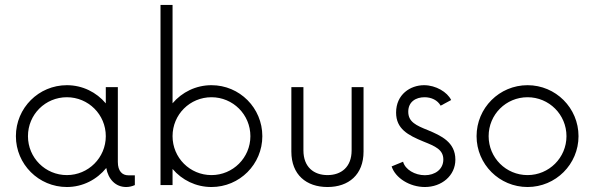

<svg xmlns="http://www.w3.org/2000/svg" viewBox="-20 -750 2409 778"><path d="M500 -39.6C475.6 -39.6 457.5 -56.2 457.5 -93.8V-397H408.7V-331.1C371.1 -376 314.5 -404.8 251 -404.8C136.7 -404.8 44.4 -312.5 44.4 -198.2C44.4 -84.5 136.7 7.8 251 7.8C315.9 7.8 373 -22.9 410.6 -69.3C418.5 -23.9 448.2 7.8 491.2 7.8C502.4 7.8 514.2 5.4 526.4 0V-39.6ZM251 -40.5C163.6 -40.5 93.3 -110.8 93.3 -198.2C93.3 -286.1 163.6 -356 251 -356C337.9 -356 408.7 -286.1 408.7 -198.2C408.7 -110.8 337.9 -40.5 251 -40.5Z M836.9 -404.8C773.9 -404.8 717.3 -376.5 679.2 -331.5V-730H630.4V0H679.2V-65.4C717.3 -20.5 773.9 7.8 836.9 7.8C951.2 7.8 1043 -84.5 1043 -198.2C1043 -312.5 951.2 -404.8 836.9 -404.8ZM836.9 -40.5C749.5 -40.5 679.2 -110.8 679.2 -198.2C679.2 -286.1 749.5 -356 836.9 -356C923.8 -356 994.6 -286.1 994.6 -198.2C994.6 -110.8 923.8 -40.5 836.9 -40.5Z M1307.1 7.8C1392.6 7.8 1453.1 -42 1453.1 -135.7V-397H1404.8V-140.6C1404.8 -73.2 1362.8 -40.5 1307.1 -40.5C1251.5 -40.5 1209.5 -73.2 1209.5 -140.6V-397H1160.6V-135.7C1160.6 -42 1221.2 7.8 1307.1 7.8Z M1701.7 7.8C1769.5 7.8 1825.2 -38.1 1825.2 -103C1825.2 -174.3 1767.1 -200.2 1714.8 -222.2C1666 -241.7 1634.3 -255.9 1634.3 -297.4C1634.3 -337.9 1665.5 -356 1700.2 -356C1728 -356 1752.9 -344.2 1765.6 -321.8L1808.1 -344.7C1792.5 -377 1746.1 -404.8 1698.2 -404.8C1643.1 -404.8 1585 -367.7 1585 -293.9C1585 -228 1632.3 -202.6 1696.3 -176.3C1744.1 -157.2 1776.4 -143.6 1776.4 -103.5C1776.4 -63.5 1742.2 -40 1701.7 -40C1661.1 -40 1621.6 -63 1613.3 -94.7L1566.9 -75.7C1582 -28.8 1640.1 7.8 1701.7 7.8Z M2117.7 7.8C2231.9 7.8 2324.2 -84.5 2324.2 -198.2C2324.2 -312.5 2231.9 -404.8 2117.7 -404.8C2003.4 -404.8 1911.1 -312.5 1911.1 -198.2C1911.1 -84.5 2003.4 7.8 2117.7 7.8ZM2117.7 -40.5C2030.3 -40.5 1960 -110.8 1960 -198.2C1960 -286.1 2030.3 -356 2117.7 -356C2204.6 -356 2275.4 -286.1 2275.4 -198.2C2275.4 -110.8 2204.6 -40.5 2117.7 -40.5Z"/></svg>

Font: Now Light
Style: Regular
Weight: 300
Designer: Alfredo Marco Pradil
Foundry: Alfredo Marco Pradil
Version: Version 1.200;hotconv 1.0.109;makeotfexe 2.5.65596